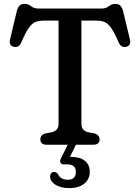

<svg xmlns="http://www.w3.org/2000/svg" viewBox="-20 -744 720 987"><path d="M178 -700H501.5Q524 -700 539.5 -712Q555 -724 572.5 -724Q590 -724 599 -714.8Q608 -705.5 613 -685.5L647.5 -543Q656 -509 627 -503Q602 -498 589.5 -527Q568.5 -575.5 552.2 -599.2Q536 -623 518.2 -630.5Q500.5 -638 475 -638H398.5V-108Q398.5 -88.5 407.8 -78.2Q417 -68 433.5 -64L467.5 -58Q492 -49 492 -27.5Q492 0 459 0H220.5Q187.5 0 187.5 -28Q187.5 -49 212 -58L246 -64Q262 -68 271.5 -78.2Q281 -88.5 281 -108V-638H204.5Q179 -638 161.2 -630.5Q143.5 -623 127 -599.2Q110.5 -575.5 90 -527Q77.5 -498 52.5 -503Q23.5 -509 32 -543L66 -685.5Q71 -705.5 80.2 -714.8Q89.5 -724 107 -724Q124.5 -724 139.8 -712Q155 -700 178 -700ZM332.5 -9H374.5L339.5 62.5Q343.5 62.5 347.5 62.5Q391 62.5 416.2 82.5Q441.5 102.5 441.5 139Q441.5 177 413.2 200Q385 223 335.5 223Q293 223 265.2 205.8Q237.5 188.5 237.5 163.5Q237.5 153 243.2 146.5Q249 140 257 140Q270.5 140 279.5 153Q286 168 299.5 174Q313 180 329 180Q370 180 370 139.5Q370 101 326 101H308Q294.5 101 290.8 92Q287 83 293 71Z"/></svg>

Font: Fraunces 9pt S100
Style: Regular
Weight: 400
Version: Version 1.000; ttfautohint (v1.8.3)